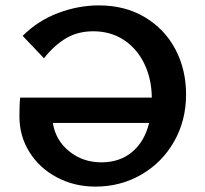

<svg xmlns="http://www.w3.org/2000/svg" viewBox="-20 -685 761 712"><path d="M670 -335Q670 -238 625.5 -160Q581 -82 504 -37.5Q427 7 334 7Q256 7 191.5 -27Q127 -61 89.5 -120.5Q52 -180 52 -254Q52 -300 55 -323H543Q542 -395 514 -451Q486 -507 437.5 -538Q389 -569 326 -569Q269 -569 225.5 -543.5Q182 -518 143 -469L64 -552Q120 -608 195 -636.5Q270 -665 347 -665Q444 -665 517.5 -621Q591 -577 630.5 -502Q670 -427 670 -335ZM533 -229H176Q186 -165 236.5 -124Q287 -83 356 -83Q424 -83 470 -121.5Q516 -160 533 -229Z"/></svg>

Font: Ysabeau Infant
Style: Bold
Weight: 700
Designer: Christian Thalmann (Catharsis Fonts)
Version: Version 0.003